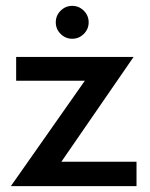

<svg xmlns="http://www.w3.org/2000/svg" viewBox="-20 -634 511 654"><path d="M17 0 269 -359H35V-440H435L189 -83H445V0ZM226 -502Q203 -502 186.5 -518.5Q170 -535 170 -558Q170 -581 186.5 -597.5Q203 -614 226 -614Q249 -614 265.5 -597.5Q282 -581 282 -558Q282 -535 265.5 -518.5Q249 -502 226 -502Z"/></svg>

Font: Teachers Medium
Style: Regular
Weight: 500
Designer: Alfredo Marco Pradil, Chank Diesel
Version: Version 1.001